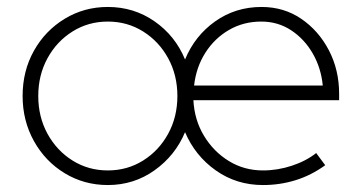

<svg xmlns="http://www.w3.org/2000/svg" viewBox="-20 -522 1040 552"><path d="M290 10Q222 10 166 -24Q110 -58 77.5 -116.5Q45 -175 45 -246Q45 -318 77.5 -376Q110 -434 166 -468Q222 -502 290 -502Q365 -502 424.5 -460.5Q484 -419 512 -351Q540 -419 598.5 -460.5Q657 -502 732 -502Q796 -502 846 -468Q896 -434 925.5 -377.5Q955 -321 955 -252V-234H536Q539 -177 566.5 -131.5Q594 -86 638 -59Q682 -32 736 -32Q778 -32 819 -45.5Q860 -59 889 -82L915 -47Q875 -18 830 -4Q785 10 736 10Q660 10 600.5 -32Q541 -74 512 -142Q484 -75 424.5 -32.5Q365 10 290 10ZM290 -32Q346 -32 391.5 -60.5Q437 -89 463.5 -137.5Q490 -186 490 -246Q490 -306 463.5 -354.5Q437 -403 391.5 -431.5Q346 -460 290 -460Q234 -460 188.5 -431.5Q143 -403 116.5 -354.5Q90 -306 90 -246Q90 -186 116.5 -137.5Q143 -89 188.5 -60.5Q234 -32 290 -32ZM538 -276H908Q903 -327 879 -368.5Q855 -410 817 -435Q779 -460 731 -460Q680 -460 638.5 -436Q597 -412 570.5 -370.5Q544 -329 538 -276Z"/></svg>

Font: Red Hat Display VF
Style: Regular
Weight: 300
Designer: Pentagram, MCKL
Foundry: Pentagram, MCKL
Version: Version 1.023